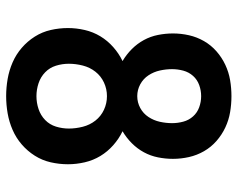

<svg xmlns="http://www.w3.org/2000/svg" viewBox="-96 -688 791 640"><g transform="rotate(90 300.0 -367.5)"><path d="M300 8Q271 8 242.5 3Q214 -2 187.5 -13.5Q161 -25 139 -44Q117 -63 101.5 -87.5Q86 -112 79.5 -140.5Q73 -169 73 -198Q73 -198 73 -198Q73 -198 73 -198Q73 -226 79.5 -254Q86 -282 100.5 -306Q115 -330 136.5 -349Q158 -368 183 -380Q161 -393 143 -411Q125 -429 113 -451Q101 -473 96 -498Q91 -523 91 -548Q91 -548 91 -548Q91 -548 91 -548Q91 -575 97 -601.5Q103 -628 116.5 -651.5Q130 -675 150.5 -693Q171 -711 195.5 -722.5Q220 -734 246.5 -738.5Q273 -743 300 -743Q327 -743 353.5 -738.5Q380 -734 404.5 -722.5Q429 -711 449.5 -693Q470 -675 483.5 -651.5Q497 -628 503 -601.5Q509 -575 509 -548Q509 -548 509 -548Q509 -548 509 -548Q509 -523 504 -498Q499 -473 487 -451Q475 -429 457 -411Q439 -393 417 -380Q442 -368 463.5 -349Q485 -330 499.5 -306Q514 -282 520.5 -254Q527 -226 527 -198Q527 -198 527 -198Q527 -198 527 -198Q527 -169 520.5 -140.5Q514 -112 498.5 -87.5Q483 -63 461 -44Q439 -25 412.5 -13.5Q386 -2 357.5 3Q329 8 300 8ZM300 -429Q321 -429 339.5 -439Q358 -449 369.5 -466.5Q381 -484 385.5 -504.5Q390 -525 390 -545Q390 -564 385 -582.5Q380 -601 367.5 -615Q355 -629 337 -635.5Q319 -642 300 -642Q281 -642 263 -635.5Q245 -629 232.5 -615Q220 -601 215 -582.5Q210 -564 210 -545Q210 -525 214.5 -504.5Q219 -484 230.5 -466.5Q242 -449 260.5 -439Q279 -429 300 -429ZM300 -93Q322 -93 343 -100Q364 -107 379.5 -122Q395 -137 401.5 -158Q408 -179 408 -201Q408 -224 402 -247.5Q396 -271 381.5 -289.5Q367 -308 345.5 -318Q324 -328 300 -328Q276 -328 254.5 -318Q233 -308 218.5 -289.5Q204 -271 198 -247.5Q192 -224 192 -201Q192 -179 198.5 -158Q205 -137 220.5 -122Q236 -107 257 -100Q278 -93 300 -93Z"/></g></svg>

Font: Iosevka SS04 Extended
Style: Bold
Weight: 700
Width: 7
Monospace: yes
Designer: Belleve Invis
Foundry: Belleve Invis
Version: Version 19.0.0; ttfautohint (v1.8.4)